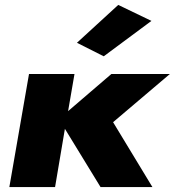

<svg xmlns="http://www.w3.org/2000/svg" viewBox="-20 -761 711 781"><path d="M596 -676 461 -741 293 -587 402 -532ZM98 -460 18 0H204L244 -237L389 0H600L440 -264L671 -460H433L257 -309L283 -460Z"/></svg>

Font: Jost* Black
Style: Italic
Weight: 900
Italic angle: -10°
Version: Version 3.7